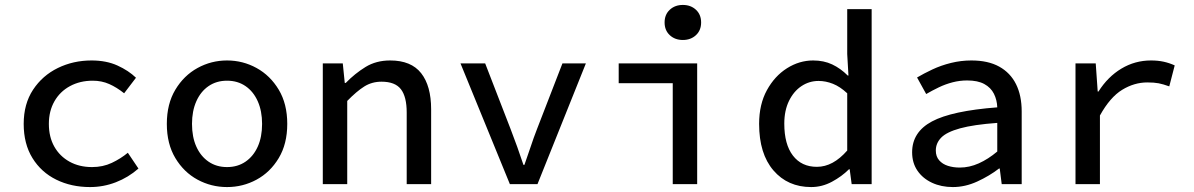

<svg xmlns="http://www.w3.org/2000/svg" viewBox="-20 -746 4840 778"><path d="M345 12Q269 12 208 -18Q147 -48 111.5 -105.5Q76 -163 76 -244Q76 -325 114 -382.5Q152 -440 214.5 -470.5Q277 -501 351 -501Q411 -501 456 -480.5Q501 -460 531 -431L483 -368Q453 -392 422.5 -405.5Q392 -419 356 -419Q304 -419 263.5 -397Q223 -375 200.5 -335.5Q178 -296 178 -244Q178 -191 200 -152Q222 -113 261.5 -91Q301 -69 353 -69Q397 -69 433 -86Q469 -103 498 -127L541 -63Q500 -27 449.5 -7.5Q399 12 345 12Z M900 12Q836 12 780.5 -18Q725 -48 690.5 -105.5Q656 -163 656 -244Q656 -325 690.5 -382.5Q725 -440 780.5 -470.5Q836 -501 900 -501Q964 -501 1019.5 -470.5Q1075 -440 1109.5 -382.5Q1144 -325 1144 -244Q1144 -163 1109.5 -105.5Q1075 -48 1019.5 -18Q964 12 900 12ZM900 -69Q943 -69 975 -91Q1007 -113 1024.5 -152Q1042 -191 1042 -244Q1042 -296 1024.5 -335.5Q1007 -375 975 -397Q943 -419 900 -419Q857 -419 825 -397Q793 -375 775.5 -335.5Q758 -296 758 -244Q758 -191 775.5 -152Q793 -113 825 -91Q857 -69 900 -69Z M1288 0V-489H1369L1377 -410H1381Q1418 -448 1461 -474.5Q1504 -501 1561 -501Q1646 -501 1686.5 -449.5Q1727 -398 1727 -303V0H1628V-290Q1628 -354 1604.5 -384.5Q1581 -415 1526 -415Q1487 -415 1456 -395.5Q1425 -376 1387 -337V0Z M2046 0 1846 -489H1946L2049 -223Q2063 -187 2076 -150.5Q2089 -114 2101 -78H2105Q2118 -114 2130 -150.5Q2142 -187 2156 -223L2259 -489H2354L2158 0Z M2706 0V-409H2487V-489H2805V0ZM2747 -584Q2715 -584 2694 -603.5Q2673 -623 2673 -655Q2673 -687 2694 -706.5Q2715 -726 2747 -726Q2779 -726 2800 -706.5Q2821 -687 2821 -655Q2821 -623 2800 -603.5Q2779 -584 2747 -584Z M3267 12Q3172 12 3114 -55.5Q3056 -123 3056 -244Q3056 -323 3087.5 -380.5Q3119 -438 3169 -469.5Q3219 -501 3275 -501Q3318 -501 3352 -485Q3386 -469 3415 -440H3418L3413 -527V-709H3512V0H3431L3423 -60H3420Q3391 -31 3351 -9.5Q3311 12 3267 12ZM3290 -70Q3323 -70 3353.5 -86.5Q3384 -103 3413 -136V-368Q3384 -395 3355 -406.5Q3326 -418 3297 -418Q3259 -418 3227.5 -397Q3196 -376 3177 -337Q3158 -298 3158 -245Q3158 -161 3193 -115.5Q3228 -70 3290 -70Z M3841 12Q3794 12 3756.5 -5.5Q3719 -23 3697.5 -54.5Q3676 -86 3676 -129Q3676 -211 3756.5 -254Q3837 -297 4021 -311Q4020 -341 4007.5 -366Q3995 -391 3968.5 -405.5Q3942 -420 3899 -420Q3869 -420 3840 -412.5Q3811 -405 3784 -392Q3757 -379 3733 -365L3696 -432Q3723 -448 3758 -464.5Q3793 -481 3833.5 -491Q3874 -501 3916 -501Q3984 -501 4029 -476Q4074 -451 4097 -405Q4120 -359 4120 -294V0H4039L4031 -63H4028Q3989 -33 3940 -10.5Q3891 12 3841 12ZM3869 -67Q3908 -67 3946 -84Q3984 -101 4021 -132V-248Q3925 -241 3870.5 -226Q3816 -211 3794 -188.5Q3772 -166 3772 -136Q3772 -112 3785.5 -96.5Q3799 -81 3821 -74Q3843 -67 3869 -67Z M4338 0V-489H4420L4428 -375H4431Q4469 -435 4524 -468Q4579 -501 4644 -501Q4672 -501 4695 -496Q4718 -491 4740 -481L4718 -396Q4693 -405 4675 -408.5Q4657 -412 4629 -412Q4576 -412 4527 -382Q4478 -352 4437 -278V0Z"/></svg>

Font: Source Code Pro ExtraLight Medium
Style: Regular
Weight: 500
Monospace: yes
Version: Version 1.018;hotconv 1.0.116;makeotfexe 2.5.65601